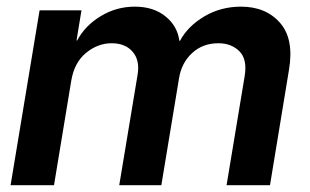

<svg xmlns="http://www.w3.org/2000/svg" viewBox="-20 -546 913 566"><path d="M11.2 0 96.7 -515.6H220.2L205.6 -426.8H207.5Q231 -470.7 277.1 -498.5Q323.2 -526.4 377.4 -526.4Q432.1 -526.4 467.5 -498Q502.9 -469.7 508.8 -425.8H510.7Q533.7 -468.8 582.3 -497.6Q630.9 -526.4 690.4 -526.4Q763.7 -526.4 805.4 -478.8Q847.2 -431.2 832 -340.8L775.9 0H647.9L701.2 -321.3Q709.5 -371.1 685.8 -394.8Q662.1 -418.5 623.5 -418.5Q577.6 -418.5 546.4 -389.6Q515.1 -360.8 507.8 -315.4L455.6 0H331.5L385.7 -326.2Q392.6 -368.2 371.1 -393.3Q349.6 -418.5 309.1 -418.5Q268.1 -418.5 233.4 -389.9Q198.7 -361.3 189.9 -307.1L139.2 0Z"/></svg>

Font: Inter Display Semi Bold
Style: Italic
Weight: 600
Italic angle: -9.39999°
Designer: Rasmus Andersson
Foundry: rsms
Version: Version 4.000;git-4fc901f